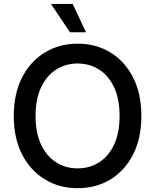

<svg xmlns="http://www.w3.org/2000/svg" viewBox="-20 -964 803 994"><path d="M381.8 10.3Q287.1 10.3 212.4 -35.2Q137.7 -80.6 94.5 -164.3Q51.3 -248 51.3 -363.3Q51.3 -479.5 94.5 -563.2Q137.7 -647 212.4 -692.4Q287.1 -737.8 381.8 -737.8Q477.1 -737.8 551.5 -692.4Q626 -647 668.9 -563.2Q711.9 -479.5 711.9 -363.3Q711.9 -248 668.9 -164.1Q626 -80.1 551.5 -34.9Q477.1 10.3 381.8 10.3ZM381.8 -92.3Q443.8 -92.3 492.9 -123.5Q542 -154.8 570.6 -215.3Q599.1 -275.9 599.1 -363.3Q599.1 -451.7 570.6 -512.2Q542 -572.8 492.9 -604Q443.8 -635.3 381.8 -635.3Q319.8 -635.3 270.5 -603.8Q221.2 -572.3 192.6 -511.7Q164.1 -451.2 164.1 -363.3Q164.1 -275.9 192.6 -215.6Q221.2 -155.3 270.5 -123.8Q319.8 -92.3 381.8 -92.3ZM342.3 -796.9 243.7 -943.8H356L425.3 -796.9Z"/></svg>

Font: V-Inter
Style: Medium-500
Weight: 500
Designer: Rasmus Andersson
Foundry: rsms
Version: Version 4.000;git-4146feb